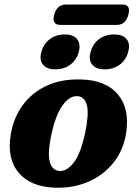

<svg xmlns="http://www.w3.org/2000/svg" viewBox="-20 -842 622 875"><path d="M346.5 -480Q462.5 -477.5 517.5 -411.5Q572.5 -345.5 554.5 -233.5Q542 -156.5 496.8 -100.2Q451.5 -44 383.2 -14.2Q315 15.5 233.5 13.5Q120 10.5 65 -55Q10 -120.5 29.5 -232Q42 -305.5 83.2 -362.2Q124.5 -419 191 -450.5Q257.5 -482 346.5 -480ZM247.5 -63Q281 -58.5 314.2 -98.5Q347.5 -138.5 368.5 -239.5Q385.5 -321 376.5 -360Q367.5 -399 336 -403.5Q298.5 -408 265.2 -362Q232 -316 213 -223Q196.5 -144 206.8 -105.5Q217 -67 247.5 -63ZM232.5 -526Q193.5 -526 176 -547.2Q158.5 -568.5 168.5 -605Q178.5 -642 207 -663.5Q235.5 -685 275 -685Q314.5 -685 331.5 -663.5Q348.5 -642 339 -605Q329 -569 300.8 -547.5Q272.5 -526 232.5 -526ZM457 -526Q418 -526 400.5 -547.2Q383 -568.5 393 -605Q402.5 -642 431.2 -663.5Q460 -685 499.5 -685Q539.5 -685 557 -663.5Q574.5 -642 564 -605Q554.5 -569 526 -547.5Q497.5 -526 457 -526ZM227 -775Q239.5 -821.5 281.5 -821.5H536.5Q578 -821.5 565 -775Q553 -728.5 511.5 -728.5H256Q214.5 -728.5 227 -775Z"/></svg>

Font: Fraunces 9pt S050
Style: Bold Italic
Weight: 700
Italic angle: -16°
Version: Version 1.000; ttfautohint (v1.8.3)